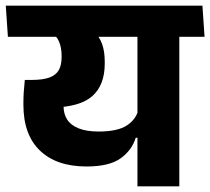

<svg xmlns="http://www.w3.org/2000/svg" viewBox="-44 -661 745 681"><path d="M592 -568H443.5V0H592ZM412.5 -530.5H681.5L674 -641H404.5ZM-23.5 -641 -16 -530.5H633L625 -641ZM287.5 -551.5H132.5Q156 -535.5 165.2 -514Q174.5 -492.5 174.5 -462.5V-458Q174.5 -430.5 164.8 -412.8Q155 -395 131.8 -386.2Q108.5 -377.5 68 -377.5H44L91 -278L141.5 -279.5Q240 -281.5 283.8 -320.5Q327.5 -359.5 327.5 -435.5V-442.5Q327.5 -479 318 -505.2Q308.5 -531.5 287.5 -551.5ZM39 -296.5V-289.5Q39 -183 97.8 -126.8Q156.5 -70.5 263 -70.5Q343 -70.5 383.2 -99Q423.5 -127.5 437.5 -172.5H452.5L447 -272Q438 -236.5 405 -215.5Q372 -194.5 306 -194.5Q262.5 -194.5 234.8 -205.8Q207 -217 194.2 -237Q181.5 -257 181.5 -283.5V-344L44 -377.5Q41.5 -352.5 40.2 -333.5Q39 -314.5 39 -296.5Z"/></svg>

Font: Anek Devanagari
Style: Bold
Weight: 700
Designer: Kailash Malviya (Devanagari) & Yesha Goshar (Latin)
Foundry: Ek Type
Version: Version 1.003